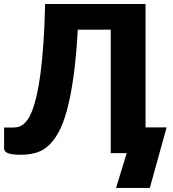

<svg xmlns="http://www.w3.org/2000/svg" viewBox="-21 -748 844 938"><path d="M690 -728.5V-125.5H793L711 170H546L598 0H520V-603H359Q351.5 -469 337.8 -371.8Q324 -274.5 305.2 -206.5Q286.5 -138.5 262.2 -96.5Q238 -54.5 209.8 -31.2Q181.5 -8 148.8 0Q116 8 80 8Q36 8 17.5 0.2Q-1 -7.5 -1 -22.5V-125H41Q52 -125 64 -127Q76 -129 88.5 -137.5Q101 -146 113.2 -162.5Q125.5 -179 136.8 -208.5Q148 -238 158.2 -282Q168.5 -326 176.8 -388.8Q185 -451.5 191 -535.5Q197 -619.5 199.5 -728.5Z"/></svg>

Font: Lato Black
Style: Regular
Weight: 900
Designer: Lukasz Dziedzic
Foundry: tyPoland Lukasz Dziedzic
Version: Version 2.007; 2014-02-27